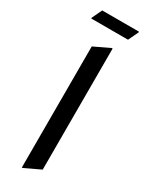

<svg xmlns="http://www.w3.org/2000/svg" viewBox="-232 -929 757 979"><g transform="rotate(30 146.5 -440.0)"><path d="M97.7 9.8V-703.1L190.4 -747.1H195.3V-34.2L102.5 9.8ZM52.2 -888.7H268.6V-883.8L240.7 -825.2H24.4V-830.1Z"/></g></svg>

Font: Nova Square
Style: Book
Weight: 400
Designer: Wojciech Kalinowski "wmk69" (wmk69@o2.pl)
Foundry: Wojciech Kalinowski "wmk69" (wmk69@o2.pl)
Version: Version 3.1.0; 2021-05-23